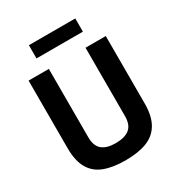

<svg xmlns="http://www.w3.org/2000/svg" viewBox="-203 -993 1048 1133"><g transform="rotate(-30 321.5 -426.0)"><path d="M320 11Q236 11 177.5 -11Q119 -33 89 -84.5Q59 -136 59 -222V-683H197V-217Q197 -158 228.5 -132Q260 -106 320 -106Q383 -106 415 -132Q447 -158 447 -217V-683H585V-224Q585 -138 554.5 -86Q524 -34 465.5 -11.5Q407 11 320 11ZM165 -773V-863H481V-773Z"/></g></svg>

Font: Cairo Play
Style: Bold
Weight: 700
Version: Version 3.119